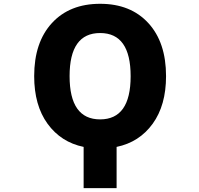

<svg xmlns="http://www.w3.org/2000/svg" viewBox="-20 -762 1040 1001"><path d="M342.8 -365.2Q342.8 -139.6 502 -139.6Q661.1 -139.6 661.1 -364.7Q661.1 -589.8 502 -589.8Q342.8 -589.8 342.8 -365.2ZM845.7 -365.2Q845.7 -212.9 775.9 -116.7Q706.1 -20.5 587.9 3.9V218.8H416V3.9Q297.9 -20.5 228 -116.7Q158.2 -212.9 158.2 -365.2Q158.2 -541 250.5 -641.6Q342.8 -742.2 502 -742.2Q661.1 -742.2 753.4 -641.6Q845.7 -541 845.7 -365.2Z"/></svg>

Font: GenEi Gothic M Heavy
Style: Regular
Weight: 800
Designer: o_tamon (Modified); [Source Han Sans]
Ryoko NISHIZUKA  (kana & ideographs); Paul D. Hunt (Latin, Greek & Cyrillic); Wenl
Version: Version 1.1a;Original Version 1.004